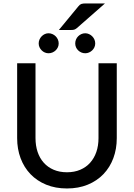

<svg xmlns="http://www.w3.org/2000/svg" viewBox="-20 -1085 778 1114"><path d="M368.5 -85.5Q411.5 -85.5 445.5 -100Q479.5 -114.5 503 -140.8Q526.5 -167 539 -203.2Q551.5 -239.5 551.5 -283.5V-718H657.5V-283.5Q657.5 -220.5 637.5 -167Q617.5 -113.5 580 -74.5Q542.5 -35.5 489 -13.5Q435.5 8.5 368.5 8.5Q301.5 8.5 248 -13.5Q194.5 -35.5 157 -74.5Q119.5 -113.5 99.5 -167Q79.5 -220.5 79.5 -283.5V-718H186V-284Q186 -240 198.2 -203.5Q210.5 -167 234 -140.8Q257.5 -114.5 291.5 -100Q325.5 -85.5 368.5 -85.5ZM589 -1065 426 -922Q417.5 -915 410.5 -913Q403.5 -911 392 -911H321.5L434.5 -1048Q439 -1054 443.2 -1057.2Q447.5 -1060.5 452.5 -1062.2Q457.5 -1064 464 -1064.5Q470.5 -1065 479 -1065ZM320.5 -833Q320.5 -821 315.8 -810.8Q311 -800.5 303 -792.8Q295 -785 284.2 -780.5Q273.5 -776 261.5 -776Q250 -776 239.8 -780.5Q229.5 -785 221.8 -792.8Q214 -800.5 209.2 -810.8Q204.5 -821 204.5 -833Q204.5 -845 209.2 -855.8Q214 -866.5 221.8 -874.5Q229.5 -882.5 239.8 -887.2Q250 -892 261.5 -892Q273.5 -892 284.2 -887.2Q295 -882.5 303 -874.5Q311 -866.5 315.8 -855.8Q320.5 -845 320.5 -833ZM532.5 -833Q532.5 -821 527.8 -810.8Q523 -800.5 515 -792.8Q507 -785 496.5 -780.5Q486 -776 474.5 -776Q462.5 -776 452 -780.5Q441.5 -785 433.5 -792.8Q425.5 -800.5 421 -810.8Q416.5 -821 416.5 -833Q416.5 -845 421 -855.8Q425.5 -866.5 433.5 -874.5Q441.5 -882.5 452 -887.2Q462.5 -892 474.5 -892Q486 -892 496.5 -887.2Q507 -882.5 515 -874.5Q523 -866.5 527.8 -855.8Q532.5 -845 532.5 -833Z"/></svg>

Font: Lato 2
Style: Regular
Weight: 500
Designer: Lukasz Dziedzic with Adam Twardoch and Botio Nikoltchev
Foundry: tyPoland Lukasz Dziedzic
Version: Version 2.015; 2015-08-06; http://www.latofonts.com/